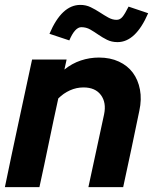

<svg xmlns="http://www.w3.org/2000/svg" viewBox="-21 -764 629 784"><path d="M-1 0Q26 -131 54 -260.5Q82 -390 110 -521H251Q249 -510 246.5 -500.5Q244 -491 242 -480Q273 -505 309 -517Q345 -529 383 -529Q429 -529 464.5 -512.5Q500 -496 521.5 -467Q543 -438 550.5 -398Q558 -358 548 -312Q532 -234 515.5 -156Q499 -78 482 0H340Q356 -75 372 -148.5Q388 -222 404 -297Q414 -345 391 -376Q368 -407 320 -407Q291 -407 264.5 -395Q238 -383 217 -362Q197 -271 178.5 -181Q160 -91 140 0ZM262 -599 181 -626Q231 -744 307 -744Q330 -744 349.5 -734.5Q369 -725 386.5 -713.5Q404 -702 421 -692.5Q438 -683 455 -683Q469 -683 479 -695Q489 -707 504 -737Q524 -730 544 -723.5Q564 -717 584 -710Q533 -592 459 -592Q435 -592 416 -601.5Q397 -611 380.5 -622.5Q364 -634 347.5 -643.5Q331 -653 311 -653Q285 -653 262 -599Z"/></svg>

Font: Rosa Sans
Style: Bold Italic
Weight: 700
Italic angle: -12°
Designer: Pentagram / MCKL
Foundry: Pentagram / MCKL
Version: Version 1.005;September 16, 2019;FontCreator 11.5.0.2425 64-